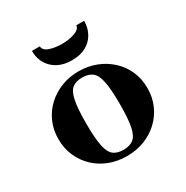

<svg xmlns="http://www.w3.org/2000/svg" viewBox="-156 -790 902 933"><g transform="rotate(-30 294.5 -324.0)"><path d="M293.9 13Q242 13 197 -4Q152 -21 118 -53Q84 -85 64.5 -128.5Q45 -172 45 -224.5Q45 -277 64.5 -320.5Q84 -364 118 -395.5Q152 -427 197.1 -444.5Q242.1 -462 294.1 -462Q346 -462 391 -444.5Q436 -427 470.5 -395.5Q505 -364 524.5 -320.5Q544 -277 544 -224.5Q544 -172 524.5 -128.5Q505 -85 470.5 -53Q436 -21 390.9 -4Q345.9 13 293.9 13ZM293.9 -22Q328.8 -22 349.9 -38Q371 -54 380 -97.7Q389 -141.5 389 -224Q389 -306.6 380 -350.8Q371 -395 349.9 -411Q328.8 -427 293.9 -427Q259 -427 238.5 -411Q218 -395 209 -350.8Q200 -306.6 200 -224Q200 -141.5 209 -97.7Q218 -54 238.5 -38Q259 -22 293.9 -22ZM295 -524Q228 -524 188 -562Q148 -600 148 -661H192Q194 -637 225 -627Q256 -617 293 -617Q331 -617 363 -628Q395 -639 397 -661H441Q441 -623 424 -591.5Q407 -560 374.5 -542Q342 -524 295 -524Z"/></g></svg>

Font: Libre Bodoni
Style: Regular
Weight: 400
Designer: Pablo Impallari, Rodrigo Fuenzalida
Foundry: Impallari Type
Version: Version 2.005;gftools[0.9.23]